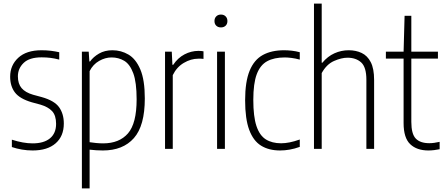

<svg xmlns="http://www.w3.org/2000/svg" viewBox="-20 -828 2468 1068"><path d="M161.5 9Q131 9 102 4Q73 -1 46 -10V-51Q109.5 -30.5 161.5 -30.5Q224 -30.5 258 -58.5Q292 -86.5 292 -139Q292 -186 269.8 -209.8Q247.5 -233.5 205 -246L157 -259Q90 -278.5 63.2 -313.5Q36.5 -348.5 36.5 -401.5Q36.5 -465 81.8 -506.8Q127 -548.5 211 -548.5Q239 -548.5 263 -545.5Q287 -542.5 309.5 -537.5V-496.5Q282.5 -503.5 260 -506.2Q237.5 -509 211.5 -509Q143.5 -509 111.5 -478Q79.5 -447 79.5 -403.5Q79.5 -362 100.2 -337.8Q121 -313.5 164 -301L212 -288Q283 -268 309 -231.2Q335 -194.5 335 -141Q335 -70.5 289.5 -30.8Q244 9 161.5 9Z M435.5 220V-540.5H473.5L477 -486H481Q499 -511.5 530.8 -530Q562.5 -548.5 605.5 -548.5Q653.5 -548.5 694.5 -524.5Q735.5 -500.5 760.5 -442Q785.5 -383.5 785.5 -280Q785.5 -128.5 724.8 -59.8Q664 9 552 9Q534.5 9 515.2 7.8Q496 6.5 478.5 4.5V220ZM553.5 -30.5Q643.5 -30.5 691.8 -86Q740 -141.5 740 -275.5Q740 -370.5 721.2 -420.8Q702.5 -471 671 -489.8Q639.5 -508.5 600.5 -508.5Q565.5 -508.5 531.5 -489.2Q497.5 -470 478.5 -432.5V-37Q493 -34.5 514.5 -32.5Q536 -30.5 553.5 -30.5Z M898 0V-540.5H935.5L939 -467.5H943.5Q969 -506 1006.2 -525.5Q1043.5 -545 1084.5 -545Q1093.5 -545 1100.5 -544.2Q1107.5 -543.5 1112 -542.5V-500.5Q1104.5 -501.5 1098.2 -501.5Q1092 -501.5 1082.5 -501.5Q1042 -501.5 1002.5 -478.2Q963 -455 941 -410V0Z M1187.5 0V-540.5H1231V0ZM1209 -675.5Q1193 -675.5 1183 -685Q1173 -694.5 1173 -711Q1173 -727 1183 -737Q1193 -747 1209 -747Q1225 -747 1235 -737Q1245 -727 1245 -711Q1245 -694.5 1235 -685Q1225 -675.5 1209 -675.5Z M1538 9Q1475.5 9 1432.2 -17.8Q1389 -44.5 1366.2 -105.8Q1343.5 -167 1343.5 -270Q1343.5 -373.5 1368.5 -434.5Q1393.5 -495.5 1441.8 -522Q1490 -548.5 1560.5 -548.5Q1580.5 -548.5 1603 -546Q1625.5 -543.5 1647.5 -537.5V-496.5Q1623.5 -503 1601.2 -505.8Q1579 -508.5 1564.5 -508.5Q1505 -508.5 1466.2 -487.5Q1427.5 -466.5 1408.2 -415.2Q1389 -364 1389 -272.5Q1389 -179.5 1406.5 -127Q1424 -74.5 1458.5 -52.8Q1493 -31 1544 -31Q1565.5 -31 1591 -36Q1616.5 -41 1647.5 -52V-11Q1618.5 -0.5 1591.2 4.2Q1564 9 1538 9Z M1726.5 0V-808H1769.5V-479H1773Q1802.5 -514.5 1840.2 -531.5Q1878 -548.5 1919.5 -548.5Q1959.5 -548.5 1991.5 -533.5Q2023.5 -518.5 2042.2 -482.5Q2061 -446.5 2061 -383V0H2018V-384Q2018 -454.5 1989 -480.8Q1960 -507 1913 -507Q1879.5 -507 1838 -488.8Q1796.5 -470.5 1769.5 -421.5V0Z M2363 9Q2298.5 9 2261.8 -26Q2225 -61 2225 -143.5V-502H2126.5V-540.5H2225L2230.5 -740H2268V-540.5H2416V-502H2268V-150Q2268 -83 2292.8 -57.2Q2317.5 -31.5 2368 -31.5Q2393.5 -31.5 2425.5 -39V2Q2411.5 5 2394.8 7Q2378 9 2363 9Z"/></svg>

Font: Encode Sans Condensed ExtraLight
Style: Regular
Weight: 200
Width: 3
Designer: Multiple Designers
Foundry: Impallari Type
Version: Version 3.000; ttfautohint (v1.8.3) -l 8 -r 50 -G 200 -x 14 